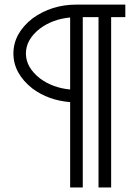

<svg xmlns="http://www.w3.org/2000/svg" viewBox="-20 -701 611 846"><path d="M469.7 125H414.1V-625.5H344.7V125H289.1V-251Q193.4 -258.8 123.5 -310.5Q39.1 -377 39.1 -465.3Q39.1 -553.7 123.5 -620.1Q207.5 -680.7 316.9 -680.7H532.2V-625.5H469.7ZM289.1 -306.6V-624Q212.4 -616.7 156.7 -575.7Q94.2 -527.3 94.2 -465.3Q94.2 -403.8 156.7 -355Q212.4 -314 289.1 -306.6Z"/></svg>

Font: X Company
Style: Regular
Weight: 400
Designer: GGBotNet
Foundry: GGBotNet
Version: 0.90